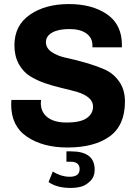

<svg xmlns="http://www.w3.org/2000/svg" viewBox="-20 -716 675 945"><path d="M319 -696Q434 -696 507 -645.5Q580 -595 580 -495V-483H435V-492Q435 -530 405 -551.5Q375 -573 322 -573Q267 -573 236.5 -555.5Q206 -538 206 -509Q206 -479 235 -459.5Q264 -440 307 -431Q350 -422 400.5 -407.5Q451 -393 494 -374.5Q537 -356 566 -315.5Q595 -275 595 -216Q595 -99 519.5 -44.5Q444 10 312 10Q192 10 113.5 -42.5Q35 -95 35 -202Q35 -214 36 -224H182Q181 -216 181 -208Q181 -164 214 -138.5Q247 -113 307 -113Q377 -113 407.5 -135Q438 -157 438 -191Q438 -217 416.5 -235Q395 -253 361 -263Q327 -273 285.5 -282.5Q244 -292 203 -306Q162 -320 128 -341Q94 -362 72.5 -401Q51 -440 51 -493Q51 -591 127 -643.5Q203 -696 319 -696ZM240 128 246 132Q252 135 258.5 138.5Q265 142 275 145.5Q285 149 297.5 151.5Q310 154 323 154Q372 154 372 116Q372 80 327 80H307V29H330Q446 29 446 119Q446 154 424 175.5Q402 197 378 203Q354 209 327 209Q260 209 219 180Z"/></svg>

Font: Chivo
Style: Bold
Weight: 700
Designer: Hector Gatti
Foundry: Omnibus-Type
Version: Version 1.007;PS 001.007;hotconv 1.0.88;makeotf.lib2.5.64775